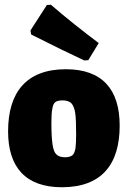

<svg xmlns="http://www.w3.org/2000/svg" viewBox="-20 -775 537 807"><path d="M257 -484C89 -484 14 -385 14 -223C14 -73 87 12 240 12C408 12 483 -85 483 -247C483 -398 411 -484 257 -484ZM243 -353C259 -353 271 -349 279 -342C287 -334 293 -320 296 -301C299 -281 300 -251 300 -211C300 -184 299 -163 297 -150C294 -136 290 -127 284 -122C277 -117 267 -114 254 -114C237 -114 225 -118 217 -126C209 -133 204 -147 201 -167C198 -186 196 -216 196 -257C196 -284 197 -305 200 -318C204 -346 216 -353 243 -353ZM395 -594C327 -645 260 -698 194 -755L177 -754L108 -647L111 -630C206 -582 280 -546 334 -521L351 -522Z"/></svg>

Font: Luna Sans Black
Style: Regular
Weight: 900
Designer: Juan Pablo del Peral
Foundry: Huerta Tipografica
Version: Version 2.001; ttfautohint (v1.5)